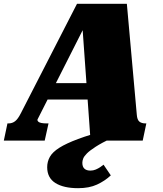

<svg xmlns="http://www.w3.org/2000/svg" viewBox="-69 -736 853 1005"><path d="M171 -301H432L419 -215H142ZM678 0H405L361 -616L384 -618L127 -110Q126 -105 130.5 -100Q135 -95 146.5 -92.5Q158 -90 175 -90H185L165 0H-49L-30 -90H-24Q-5 -90 10 -101.5Q25 -113 40 -143L334 -716H595L647 -136Q649 -109 660.5 -99.5Q672 -90 693 -90H697ZM501 -58 517 -14Q463 12 432 32Q401 52 386 67Q371 82 366.5 94Q362 106 362 116Q362 137 373 147Q384 157 404 157Q419 157 432 151.5Q445 146 455.5 139Q466 132 473 126L511 182Q480 211 439 230Q398 249 340 249Q264 249 221 222Q178 195 178 139Q178 110 192 85Q206 60 241.5 37.5Q277 15 340 -8.5Q403 -32 501 -58Z"/></svg>

Font: Roboto Serif Black
Style: Italic
Weight: 900
Italic angle: -10°
Version: Version 1.008